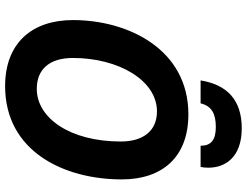

<svg xmlns="http://www.w3.org/2000/svg" viewBox="-130 -850 989 770"><g transform="rotate(90 365.0 -464.5)"><path d="M302 -774H394C405 -820 438 -835 489 -835C541 -835 564 -816 564 -774H649C651 -783 652 -792 652 -806C652 -872 611 -939 494 -939C379 -939 319 -879 302 -774ZM325 10C586 10 699 -225 699 -458C699 -619 611 -725 438 -725C178 -725 60 -485 60 -262C60 -98 152 10 325 10ZM336 -117C258 -117 212 -167 212 -262C212 -445 302 -599 426 -599C506 -599 547 -542 547 -454C547 -249 452 -117 336 -117Z"/></g></svg>

Font: Noto Sans
Style: Bold Italic
Weight: 700
Italic angle: -12°
Designer: Monotype Design Team
Foundry: Monotype Imaging Inc.
Version: Version 2.013